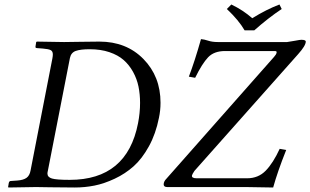

<svg xmlns="http://www.w3.org/2000/svg" viewBox="-20 -832 1380 854"><path d="M1195 2Q1099 0 1074 0H724Q708 0 708 -12Q708 -25 721 -38L1199 -579Q1209 -590 1210 -597Q1213 -605 1202 -605H981Q932 -605 905.5 -577Q879 -549 848 -486L820 -491Q846 -559 874 -658Q888 -657 906 -651Q924 -645 949 -645H1257Q1273 -647 1293.5 -651Q1314 -655 1320 -655Q1340 -655 1340 -647Q1340 -629 1306 -591L845 -72Q835 -57 834 -52Q831 -39 855 -39H1079Q1129 -39 1162 -73Q1195 -107 1224 -170L1253 -165Q1214 -67 1195 2ZM1068 -697Q1042 -742 989 -792L1009 -812Q1061 -787 1102 -751Q1165 -790 1223 -812L1233 -792Q1173 -752 1111 -697ZM19 -18Q21 -27 28 -27L57 -29Q84 -31 98 -41Q112 -51 116 -74L213 -572Q215 -583 215 -590Q215 -604 205.5 -609Q196 -614 171 -616L145 -618Q136 -618 138 -626L141 -645L144 -647Q234 -645 265 -645Q282 -645 335.5 -646Q389 -647 422 -647Q542 -647 618 -569.5Q694 -492 694 -375Q694 -341 687 -308Q673 -237 642.5 -181.5Q612 -126 574.5 -92.5Q537 -59 490 -37Q443 -15 400 -6.5Q357 2 313 2Q256 2 203.5 1Q151 0 140 0Q108 0 18 2L16 0ZM193 -73Q191 -65 191 -60Q191 -44 211 -38Q231 -32 290 -32Q545 -32 594 -284Q603 -330 603 -374Q603 -413 596 -447Q589 -481 572 -512Q555 -543 530 -565Q505 -587 466.5 -600Q428 -613 379 -613Q338 -613 317 -605.5Q296 -598 291 -574Z"/></svg>

Font: Linux Libertine O
Style: Italic
Weight: 400
Italic angle: -12°
Designer: Philipp H. Poll
Foundry: Philipp H. Poll
Version: Version 5.1.6